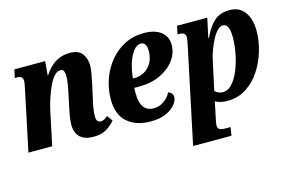

<svg xmlns="http://www.w3.org/2000/svg" viewBox="-97 -770 1836 1224"><g transform="rotate(-15 821.0 -157.5)"><path d="M446 10Q400 10 374 -5Q348 -20 337 -44.5Q326 -69 326 -96Q326 -135 336 -183L358 -289Q366 -325 371 -356Q376 -387 376 -408Q376 -425 371 -440Q366 -455 347 -455Q327 -455 308 -434.5Q289 -414 272.5 -379.5Q256 -345 242 -303Q228 -261 219 -219L173 0H16L98 -389Q102 -409 105 -424.5Q108 -440 108 -449Q108 -482 70 -482H55L67 -536H270L262 -444H265Q330 -546 433 -546Q493 -546 516.5 -513Q540 -480 540 -436Q540 -412 534.5 -382.5Q529 -353 521 -314L497 -205Q491 -178 488 -155Q485 -132 485 -114Q485 -73 513 -73Q526 -73 537 -78.5Q548 -84 560 -96L587 -59Q565 -32 531.5 -11Q498 10 446 10Z M822 10Q726 10 668.5 -40Q611 -90 611 -191Q611 -260 633.5 -323.5Q656 -387 697 -437Q738 -487 795 -516.5Q852 -546 922 -546Q995 -546 1035.5 -514.5Q1076 -483 1076 -427Q1076 -374 1042 -327.5Q1008 -281 947.5 -252.5Q887 -224 807 -224H775Q774 -215 774 -205.5Q774 -196 774 -188Q774 -66 862 -66Q897 -66 927.5 -86Q958 -106 976 -141Q1006 -129 1006 -103Q1006 -79 985 -53Q964 -27 923.5 -8.5Q883 10 822 10ZM781 -284H790Q849 -284 887 -324Q925 -364 925 -430Q925 -455 916 -470.5Q907 -486 886 -486Q852 -486 822 -432Q792 -378 781 -284Z M1041 231 1173 -394Q1177 -411 1179.5 -426Q1182 -441 1182 -449Q1182 -482 1144 -482H1129L1141 -536H1340L1313 -410H1318Q1344 -470 1383.5 -508Q1423 -546 1488 -546Q1554 -546 1588 -498.5Q1622 -451 1622 -374Q1622 -312 1603 -245Q1584 -178 1546.5 -120Q1509 -62 1454 -26Q1399 10 1329 10Q1304 10 1283 5Q1262 0 1248 -8Q1245 12 1239 38L1227 94Q1224 109 1221.5 121.5Q1219 134 1219 143Q1219 162 1230 169Q1241 176 1265 176H1303L1294 231ZM1315 -51Q1347 -51 1374.5 -80.5Q1402 -110 1422 -158Q1442 -206 1453.5 -263Q1465 -320 1465 -374Q1465 -463 1423 -463Q1405 -463 1386.5 -444.5Q1368 -426 1351.5 -395Q1335 -364 1321.5 -327Q1308 -290 1301 -253L1262 -73Q1273 -62 1287 -56.5Q1301 -51 1315 -51Z"/></g></svg>

Font: Noto Serif Condensed ExtraBold
Style: Italic
Weight: 800
Width: 3
Italic angle: -12°
Designer: Monotype Design Team
Foundry: Monotype Imaging Inc.
Version: Version 2.014; ttfautohint (v1.8.4.7-5d5b)